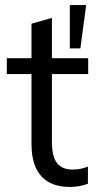

<svg xmlns="http://www.w3.org/2000/svg" viewBox="-20 -733 390 762"><path d="M257 9Q183 9 144 -33.5Q105 -76 105 -162V-439H7V-502H105V-639L186 -662V-502H330V-439H186V-171Q186 -111 206.5 -85.5Q227 -60 268 -60Q287 -60 302 -63.5Q317 -67 329 -72V-4Q315 2 295.5 5.5Q276 9 257 9ZM257 -541V-713H322L299 -541Z"/></svg>

Font: Mulish ExtraLight
Style: Regular
Weight: 400
Version: Version 3.603